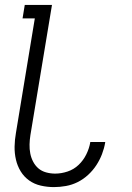

<svg xmlns="http://www.w3.org/2000/svg" viewBox="-20 -755 540 783"><path d="M200 8Q173 8 146.5 2Q120 -4 99 -19Q78 -34 64.5 -56Q51 -78 45 -104Q39 -130 39.5 -157.5Q40 -185 45 -213L122 -680H72L81 -735H192L104 -204Q101 -185 100.5 -166Q100 -147 103.5 -129Q107 -111 115.5 -95Q124 -79 137 -68Q150 -57 168 -52Q186 -47 205 -47Q230 -47 255.5 -55.5Q281 -64 300.5 -82.5Q320 -101 332 -125.5Q344 -150 348 -174V-176H409V-174Q405 -150 396 -126.5Q387 -103 373 -81.5Q359 -60 339.5 -42Q320 -24 297 -12.5Q274 -1 249 3.5Q224 8 200 8Z"/></svg>

Font: Iosevka Term Curly Light
Style: Italic
Weight: 300
Italic angle: -9°
Designer: Belleve Invis
Foundry: Belleve Invis
Version: Version 32.3.0